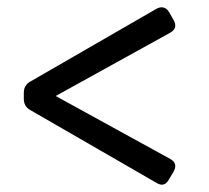

<svg xmlns="http://www.w3.org/2000/svg" viewBox="-20 -591 570 524"><path d="M454 -536Q466 -514 445 -502L132 -329L445 -157Q466 -145 454 -123L441 -101Q433 -87 422 -87Q415 -87 407 -92L62 -291Q45 -301 45 -321V-338Q45 -358 62 -368L407 -567Q414 -571 421 -571Q434 -571 442 -557Z"/></svg>

Font: Song Myung
Style: Regular
Weight: 400
Designer: JIKJI
Foundry: JIKJI
Version: Version 1.00